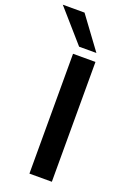

<svg xmlns="http://www.w3.org/2000/svg" viewBox="-230 -994 714 1054"><g transform="rotate(20 126.5 -467.0)"><path d="M89 0V-700H220V0ZM107 -748 -56 -934H71L208 -748Z"/></g></svg>

Font: Georama Extended Medium
Style: Regular
Weight: 500
Width: 7
Designer: Jean-Baptiste Levee
Foundry: Production Type
Version: Version 1.000